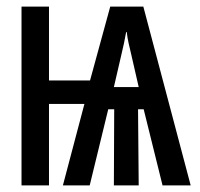

<svg xmlns="http://www.w3.org/2000/svg" viewBox="-20 -560 603 580"><path d="M45 0H128V-246H235L170 0H251L307 -230H325L324 0H399L397 -230H414L471 0H556L413 -540H313L252 -317H128V-540H45ZM324 -297 346 -392C353 -422 357 -439 361 -463H363C365 -441 371 -419 377 -393L399 -297Z"/></svg>

Font: Noto Sans Mono SemiCondensed Medium
Style: Regular
Weight: 500
Width: 4
Designer: Monotype Design Team
Foundry: Monotype Imaging Inc.
Version: Version 2.014